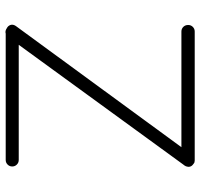

<svg xmlns="http://www.w3.org/2000/svg" viewBox="-35 -702 737 707"><g transform="rotate(-90 333.5 -348.5)"><path d="M83 -5Q68 -15 75 -33Q78 -39 81 -42L522 -648H98Q88 -648 81 -655Q74 -662 74 -672Q74 -682 81 -689Q88 -696 98 -696H563Q573 -699 583 -692Q587 -690 590 -687Q602 -673 590 -657L145 -49H571Q581 -49 588 -42Q595 -35 595 -24Q595 -14 588 -7Q581 0 571 0H98H96Q95 0 92.5 -0.5Q90 -1 89 -1Q85 -3 83 -5Z"/></g></svg>

Font: Quicksand
Style: Regular
Weight: 400
Designer: Andrew Paglinawan
Foundry: Andrew Paglinawan
Version: 1.002